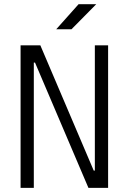

<svg xmlns="http://www.w3.org/2000/svg" viewBox="-20 -914 626 934"><path d="M410.2 0 150.4 -609.4H144.5V0H80.1V-693.4H176.3L436 -84H441.4V-693.4H505.9V0ZM253.4 -771.5 362.3 -893.6H448.2L327.6 -771.5Z"/></svg>

Font: Cascadia Mono PL Light
Style: Regular
Weight: 300
Monospace: yes
Designer: Aaron Bell
Foundry: Saja Typeworks
Version: Version 2404.023; ttfautohint (v1.8.4)